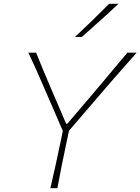

<svg xmlns="http://www.w3.org/2000/svg" viewBox="-20 -990 739 1010"><path d="M245 0Q259.5 -61 271.5 -117Q283.5 -173 297.5 -238.5L310.5 -301L202 -551.5Q185 -591.5 168.2 -628.2Q151.5 -665 129 -713H170Q191.5 -660 207.2 -621.8Q223 -583.5 237.8 -549.2Q252.5 -515 270 -474L328 -339H334L445 -469Q481.5 -512 511.8 -548Q542 -584 574.5 -622.8Q607 -661.5 650 -713H699Q662.5 -672 626.8 -631.2Q591 -590.5 557 -551.5L343 -302.5L329.5 -238.5Q315.5 -173 304.2 -117Q293 -61 282 0ZM374 -795Q420.5 -838.5 465.5 -882.2Q510.5 -926 554 -970H603Q556.5 -926 508.5 -882.8Q460.5 -839.5 411 -796Z"/></svg>

Font: Commissioner Flair Thin
Style: Italic
Weight: 100
Italic angle: -12°
Designer: Kostas Bartsokas
Foundry: Kostas Bartsokas
Version: Version 1.000; ttfautohint (v1.8.3)